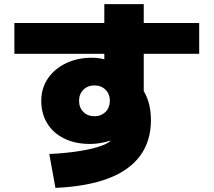

<svg xmlns="http://www.w3.org/2000/svg" viewBox="-20 -835 1040 935"><path d="M220 -85Q305 -89 374 -100.5Q443 -112 484 -129Q525 -146 525 -164V-187L560 -168Q546 -160 529 -154Q512 -148 493.5 -143.5Q475 -139 456 -136.5Q437 -134 418 -134Q347 -134 293.5 -160Q240 -186 210.5 -233.5Q181 -281 181 -344Q181 -405 213 -452.5Q245 -500 301.5 -527Q358 -554 429 -554Q453 -554 474.5 -549.5Q496 -545 541 -529L488 -495V-815H680V-345L667 -411Q691 -379 703 -339Q715 -299 715 -250Q715 -148 662.5 -76.5Q610 -5 507 34Q404 73 250 80ZM440 -269Q457 -269 470.5 -274.5Q484 -280 494 -290Q504 -300 509.5 -314Q515 -328 515 -344Q515 -377 494 -398Q473 -419 440 -419Q407 -419 386 -398Q365 -377 365 -344Q365 -311 386 -290Q407 -269 440 -269ZM50 -573V-723H950V-573Z"/></svg>

Font: M PLUS 1 Black
Style: Regular
Weight: 900
Designer: Coji Morishita
Foundry: UNDERFOREST DESIGN
Version: Version 1.001